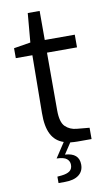

<svg xmlns="http://www.w3.org/2000/svg" viewBox="-96 -731 559 970"><g transform="rotate(-10 183.5 -246.5)"><path d="M180 -469V-173Q180 -112 203 -89.5Q226 -67 261 -64L326 -58V0H253Q239 0 217 -2L180 54Q252 58 252 118Q252 152 227 171Q202 190 156 190H123V157L145 155Q173 152 187 141.5Q201 131 201 110Q201 91 186.5 79Q172 67 135 66L185 -10Q142 -24 121.5 -64Q101 -104 102 -173L105 -469H20V-520L106 -534L119 -683H180V-534H334V-469Z"/></g></svg>

Font: Exo
Style: Regular
Weight: 400
Designer: Natanael Gama
Foundry: Natanael Gama
Version: Version 1.500; ttfautohint (v1.6)